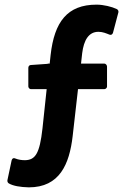

<svg xmlns="http://www.w3.org/2000/svg" viewBox="-20 -698 553 827"><path d="M490 -645C491 -650 489 -656 483 -659C462 -669 426 -678 396 -678C270 -678 214 -604 198 -461L194 -424H186L185 -423L113 -418C107 -418 102 -413 102 -406V-326C102 -321 106 -314 114 -314H181L163 -145C151 -36 132 -9 88 -8C74 -8 59 -10 47 -15C34 -21 31 -10 30 -7L12 78C11 83 13 89 18 92C37 103 67 108 104 109C237 109 279 9 293 -112L316 -314H429C434 -314 441 -318 441 -326V-411C441 -416 437 -424 429 -424H329L334 -469C341 -525 362 -561 404 -561C423 -561 438 -554 451 -549C461 -545 466 -553 467 -558Z"/></svg>

Font: Falling Sky
Style: Bd
Weight: 700
Designer: Paul D. Hunt
Foundry: Adobe Systems Incorporated
Version: Version 1.02